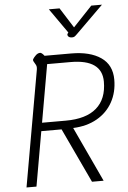

<svg xmlns="http://www.w3.org/2000/svg" viewBox="-62 -993 691 1037"><g transform="rotate(-5 283.5 -474.0)"><path d="M150 -629Q151 -633 151 -639Q151 -648 148 -654Q145 -660 140 -668Q137 -672 135 -677Q133 -682 135 -687Q141 -697 152 -707.5Q163 -718 176 -718Q180 -718 186.5 -712.5Q193 -707 198 -700H342Q444 -700 503 -659.5Q562 -619 562 -539Q562 -471 532.5 -417.5Q503 -364 448 -332.5Q393 -301 318 -298L457 0H394L255 -296H145L93 0H39ZM282 -341Q392 -341 448.5 -390Q505 -439 505 -533Q505 -654 335 -654H208L153 -341ZM333 -809 337 -814 243 -948H301L370 -839L473 -948H531L383 -802Q373 -792 368 -789Q363 -786 355 -786Q340 -786 334 -794Q328 -802 333 -809Z"/></g></svg>

Font: Niramit ExtraLight
Style: Italic
Weight: 200
Italic angle: -10°
Designer: Katatrad Aksorn Co.,Ltd.
Foundry: Cadson Demak Co.,Ltd.
Version: Version 1.000; ttfautohint (v1.6)